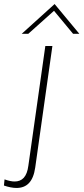

<svg xmlns="http://www.w3.org/2000/svg" viewBox="-104 -721 414 951"><path d="M-22.5 210C28.5 210 60.5 179.5 70.5 108.5L155.5 -493H120.5L36.5 99.5C29.5 154.5 6 178 -32 178C-44.5 178 -62.5 174.5 -81.5 167.5L-84.5 198C-62.5 205.5 -41 210 -22.5 210ZM3.5 -553.5H36L163.5 -667.5L258 -553.5H289L166.5 -701Z"/></svg>

Font: HK Grotesk ExtraLight
Style: Italic
Weight: 200
Italic angle: -16°
Designer: Alfredo Marco Pradil
Foundry: Hanken Design Co.
Version: Version 3.001;FEAKit 1.0